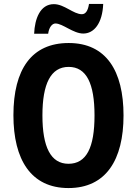

<svg xmlns="http://www.w3.org/2000/svg" viewBox="-20 -943 694 973"><path d="M153 -772H224C229 -808 246 -824 261 -824C298 -824 351 -773 402 -773C456 -773 499 -824 503 -923H431C426 -889 414 -871 395 -871C352 -871 306 -922 253 -922C183 -922 156 -847 153 -772ZM606 -358C606 -584 518 -725 328 -725C141 -725 48 -593 48 -359C48 -134 137 10 327 10C517 10 606 -133 606 -358ZM195 -358C195 -518 237 -604 328 -604C418 -604 459 -520 459 -358C459 -195 418 -113 327 -113C237 -113 195 -198 195 -358Z"/></svg>

Font: Noto Sans Armenian Condensed
Style: Regular
Weight: 400
Width: 3
Designer: Monotype Design Team
Foundry: Monotype Imaging Inc.
Version: Version 2.008